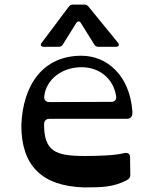

<svg xmlns="http://www.w3.org/2000/svg" viewBox="-20 -803 670 837"><path d="M171 -599H236C244 -599 250 -602 254 -609L312 -702C319 -712 327 -712 333 -702L391 -609C395 -602 401 -599 409 -599H485C498 -599 502 -607 494 -617L366 -774C361 -780 356 -783 348 -783H298C290 -783 285 -780 280 -774L162 -617C154 -607 158 -599 171 -599ZM346 14C431 14 473 12 530 -16C543 -22 549 -30 548 -44L547 -117C547 -135 535 -139 519 -135C478 -125 408 -123 349 -123C219 -123 173 -145 172 -260C172 -276 180 -285 196 -285H533C548 -285 557 -294 557 -310V-319C545 -476 445 -560 335 -560C170 -560 80 -437 73 -257C73 -84 159 8 346 14ZM196 -358C179 -358 171 -368 173 -384C181 -455 248 -510 335 -510C414 -510 473 -461 486 -386C489 -370 482 -359 465 -359Z"/></svg>

Font: OpenDyslexic3
Style: Regular
Weight: 400
Designer: Abelardo Gonzalez
Version: Version 3.001;PS 003.001;hotconv 1.0.88;makeotf.lib2.5.64775